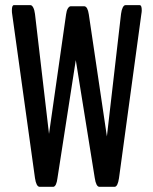

<svg xmlns="http://www.w3.org/2000/svg" viewBox="-20 -722 592 742"><path d="M132.8 0Q120.1 -1 115.2 -33.7L26.9 -668.5Q25.9 -673.3 25.9 -682.1Q25.9 -702.1 33.7 -702.1H97.7Q103.5 -702.1 108.4 -692.9Q113.3 -683.6 115.2 -668L169.4 -204.6L235.4 -666.5Q237.3 -681.6 242.4 -689.7Q247.6 -697.8 253.4 -697.8H306.2Q318.8 -696.3 323.2 -666.5L393.1 -194.8L447.8 -668.5Q449.7 -683.6 454.3 -692.9Q459 -702.1 464.8 -702.1H520Q527.8 -702.1 527.8 -682.1Q527.8 -675.8 526.4 -668.5L439.9 -33.7Q435.1 -1 423.3 0H363.8Q351.1 -1 346.2 -34.2L272.9 -489.7L202.1 -33.7Q198.2 -2.4 186.5 0Z"/></svg>

Font: BenchNine
Style: Bold
Weight: 700
Version: Version 1 ; ttfautohint (v0.92.18-e454-dirty) -l 8 -r 50 -G 